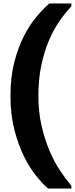

<svg xmlns="http://www.w3.org/2000/svg" viewBox="-20 -840 429 1100"><path d="M255 240Q225 214 188 168.5Q151 123 118 57Q85 -9 62.5 -96Q40 -183 40 -291Q40 -399 62 -484Q84 -569 117 -633.5Q150 -698 189 -744Q228 -790 262 -820H389V-804Q353 -766 319 -716.5Q285 -667 258.5 -603.5Q232 -540 216 -462.5Q200 -385 200 -291Q200 -197 218.5 -118Q237 -39 264.5 25.5Q292 90 325.5 139.5Q359 189 389 224V240Z"/></svg>

Font: Tilda Sans Black
Style: Regular
Weight: 900
Designer: ParaType Ltd
Foundry: ParaType Ltd
Version: Version 1.009